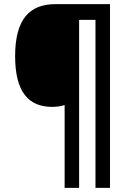

<svg xmlns="http://www.w3.org/2000/svg" viewBox="-20 -780 636 927"><path d="M511 127V-760H248C126 -760 53 -691 53 -509C53 -333 120 -264 232 -264C254 -264 275 -267 292 -273V127H362V-684H441V127Z"/></svg>

Font: Noto Sans Armenian SemiCondensed SemiBold
Style: Regular
Weight: 600
Width: 4
Designer: Monotype Design Team
Foundry: Monotype Imaging Inc.
Version: Version 2.008